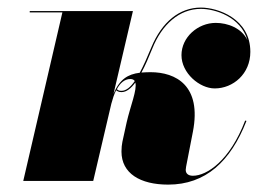

<svg xmlns="http://www.w3.org/2000/svg" viewBox="-20 -490 712 520"><path d="M149 -456.5 43 0H232.5L281.5 -209C285 -222 289 -235 294.5 -245.5C297.5 -243 302 -240.5 309 -240.5C322 -240.5 334.5 -250 346.5 -266.5C352 -247.5 333 -202.5 323 -158.5L311.5 -106C310 -99.5 309 -89 309 -79.5C309 -20.5 359.5 10 435.5 10C536.5 10 604.5 -52.5 647.5 -162.5L644 -163.5C602.5 -55 540.5 -14 502.5 -14C490.5 -14 483 -19.5 483 -30C483 -32 483.5 -36.5 484 -38.5L502.5 -133.5C526.5 -258 456.5 -294.5 387.5 -294.5C379 -294.5 370.5 -294 363 -293.5C373 -311.5 382.5 -334 392.5 -358.5C418.5 -423.5 465.5 -466 524 -466C562.5 -466 632 -444.5 650 -381.5C634.5 -414 596.5 -428 564.5 -428C516 -428 471.5 -389.5 471.5 -340.5C471.5 -292 520.5 -250.5 561.5 -250.5C611.5 -250.5 658 -290 658 -349.5C658 -439.5 570 -469.5 524 -469.5C466 -469.5 418.5 -430.5 390 -362C379.5 -336.5 369 -312.5 358.5 -293C326.5 -289 304 -275.5 287.5 -236L340 -460H60.5V-456.5ZM333 -276C339 -276 342.5 -274 345 -270.5C333.5 -254 321.5 -244 309 -244C302 -244 299.5 -245.5 296.5 -248.5C305 -264.5 317 -276 333 -276Z"/></svg>

Font: Bodoni* 48pt Fatface
Style: Italic
Weight: 900
Italic angle: -13°
Version: Version 2.3